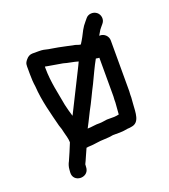

<svg xmlns="http://www.w3.org/2000/svg" viewBox="-120 -632 709 807"><g transform="rotate(-20 234.5 -228.0)"><path d="M254 -29C267 -29 281 -31 292 -33H323C334 -33 348 -35 358 -37C365 -37 371 -38 376 -39C415 -44 413 -88 416 -129L418 -155C418 -164 418 -173 419 -183V-410C419 -429 403 -445 384 -445H380L387 -457C391 -464 395 -471 400 -476L410 -488C423 -503 419 -526 405 -537C390 -549 367 -547 356 -533L346 -521C338 -512 331 -502 325 -491L311 -464C306 -455 301 -446 295 -437C289 -437 279 -441 273 -443C241 -449 211 -457 178 -462L160 -465C143 -469 137 -471 119 -471H91C80 -471 70 -466 62 -456C49 -441 51 -434 51 -414V-394C51 -374 52 -355 55 -336C59 -270 78 -204 92 -148C96 -137 100 -125 102 -113C105 -100 111 -83 111 -68V-66C104 -48 87 -8 80 7C75 16 71 27 70 40L69 53C66 99 133 102 139 60L140 47C140 44 140 42 141 41C147 30 161 -5 169 -21C171 -21 173 -21 176 -22C202 -22 227 -29 254 -29ZM256 -99C238 -100 219 -95 201 -95C206 -104 210 -113 214 -120L235 -162C253 -194 269 -231 286 -263C301 -294 318 -332 334 -360C339 -359 344 -358 349 -358V-185C348 -176 348 -167 348 -158C346 -140 346 -124 344 -106C339 -105 329 -103 323 -103H290C279 -102 268 -99 256 -99ZM262 -373C257 -363 252 -351 245 -338L160 -168C159 -168 159 -168 159 -169C157 -176 155 -184 152 -193L145 -221C136 -274 121 -332 121 -394V-401C124 -401 126 -401 128 -400C150 -396 175 -392 198 -388C217 -382 243 -379 262 -373Z"/></g></svg>

Font: Electronic
Style: Bd
Weight: 700
Version: Version 1.011